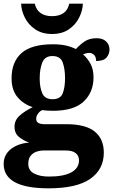

<svg xmlns="http://www.w3.org/2000/svg" viewBox="-27 -791 616 1045"><path d="M237 234Q-7 234 -7 101Q-7 52 31.5 21Q70 -10 132 -15Q102 -25 77 -45Q52 -65 52 -101Q52 -136 78.5 -160.5Q105 -185 151 -208Q102 -223 69 -261.5Q36 -300 36 -365Q36 -454 90 -502Q144 -550 261 -550Q300 -550 330 -543.5Q360 -537 386 -524Q409 -549 434.5 -566Q460 -583 499 -583Q533 -583 551 -565Q569 -547 569 -522Q569 -497 553 -478Q537 -459 496 -459Q496 -483 484 -493Q472 -503 460 -503Q449 -503 440.5 -500.5Q432 -498 425 -495Q449 -474 465.5 -444Q482 -414 482 -370Q482 -289 428.5 -238.5Q375 -188 261 -188Q250 -188 231 -189Q212 -190 204 -192Q192 -188 181 -174Q170 -160 170 -144Q170 -128 182.5 -121.5Q195 -115 216 -115H335Q439 -115 488.5 -75Q538 -35 538 40Q538 131 464 182.5Q390 234 237 234ZM259 -251Q302 -251 314.5 -283.5Q327 -316 327 -365Q327 -415 314.5 -450.5Q302 -486 258 -486Q217 -486 203 -450Q189 -414 189 -364Q189 -316 203 -283.5Q217 -251 259 -251ZM240 170Q320 170 361.5 147Q403 124 403 81Q403 57 385 42.5Q367 28 331 28H208Q190 28 171.5 34.5Q153 41 140 56.5Q127 72 127 101Q127 137 158.5 153.5Q190 170 240 170ZM256 -606Q202 -606 164.5 -631.5Q127 -657 108 -695.5Q89 -734 88 -771H162Q171 -735 195.5 -719Q220 -703 256 -703Q293 -703 317.5 -719Q342 -735 350 -771H424Q423 -734 404 -695.5Q385 -657 348 -631.5Q311 -606 256 -606Z"/></svg>

Font: Noto Serif Sinhala ExtraBold
Style: Regular
Weight: 800
Designer: Jelle Bosma - Monotype Design Team
Foundry: Monotype Imaging Inc.
Version: Version 2.007; ttfautohint (v1.8.4.7-5d5b)